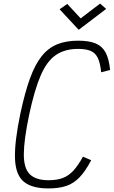

<svg xmlns="http://www.w3.org/2000/svg" viewBox="-20 -1042 640 1076"><path d="M251 14Q158 14 112.5 -24.5Q67 -63 64 -154.5Q61 -246 94 -405Q119 -522 147.5 -601Q176 -680 213 -726.5Q250 -773 300 -793.5Q350 -814 418 -814Q479 -814 516 -798.5Q553 -783 572 -747.5Q591 -712 597 -650L547 -637Q542 -688 528.5 -716.5Q515 -745 488.5 -756.5Q462 -768 417 -768Q344 -768 293.5 -734Q243 -700 208 -619Q173 -538 143 -397Q114 -258 113.5 -178.5Q113 -99 147 -65.5Q181 -32 252 -32Q299 -32 332 -44.5Q365 -57 391.5 -86Q418 -115 445 -164L491 -144Q459 -83 426 -48.5Q393 -14 351.5 0Q310 14 251 14ZM421 -875 314 -990 357 -1020 432 -939 541 -1022 575 -992Z"/></svg>

Font: Victor Mono Thin
Style: Italic
Weight: 100
Italic angle: -12°
Monospace: yes
Designer: Rune Bjørnerås
Version: Version 1.561;gftools[0.9.30]